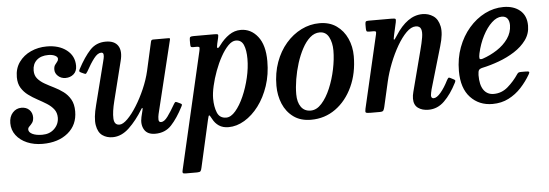

<svg xmlns="http://www.w3.org/2000/svg" viewBox="-64 -685 3104 1086"><g transform="rotate(-5 1488.0 -142.0)"><path d="M257 -126.5Q257 -155 241.8 -174.8Q226.5 -194.5 202.5 -209.5Q178.5 -224.5 151.5 -239Q124.5 -253.5 100.5 -271.2Q76.5 -289 61.2 -313.8Q46 -338.5 46 -375Q46 -424.5 71.5 -460Q97 -495.5 138.8 -514.5Q180.5 -533.5 229.5 -533.5Q298.5 -533.5 342 -499.8Q385.5 -466 385.5 -410Q385.5 -379 366.5 -362.8Q347.5 -346.5 320.5 -346.5Q295.5 -346.5 278.2 -362.2Q261 -378 261 -398.5Q261 -415.5 267.5 -425Q274 -434.5 280.5 -441.8Q287 -449 287 -458.5Q287 -469.5 271.8 -477Q256.5 -484.5 234 -484.5Q192 -484.5 168 -462.8Q144 -441 144 -404Q144 -376 159.5 -357.8Q175 -339.5 199.2 -325.8Q223.5 -312 251 -298.5Q278.5 -285 302.8 -267Q327 -249 342.5 -222Q358 -195 358 -154Q358 -77 303 -31.8Q248 13.5 159 13.5Q110 13.5 71 -3.2Q32 -20 9.2 -50Q-13.5 -80 -13.5 -119Q-13.5 -156 6.8 -178.2Q27 -200.5 56.5 -200.5Q84.5 -200.5 101.2 -183.8Q118 -167 118 -141Q117.5 -121 109.2 -110Q101 -99 92.8 -91.5Q84.5 -84 84.5 -74.5Q84.5 -58.5 105.5 -48.2Q126.5 -38 161.5 -38Q203.5 -38 230 -63.8Q256.5 -89.5 257 -126.5Z M404 -389Q439.5 -456 474.8 -493.8Q510 -531.5 564 -531.5Q614 -531.5 633.8 -500.8Q653.5 -470 639 -415L583.5 -193Q568 -132 569.8 -94.5Q571.5 -57 601.5 -57Q621 -57 647.2 -83Q673.5 -109 700.2 -151.8Q727 -194.5 749.2 -245.5Q771.5 -296.5 783 -346.5L819.5 -509Q821 -515 823.8 -517.5Q826.5 -520 834 -520H915.5Q925 -520 927 -518.5Q929 -517 927 -509.5L826.5 -97Q823 -82 823.2 -66.5Q823.5 -51 837 -51Q855 -51 875 -78.2Q895 -105.5 917.5 -145Q922.5 -153.5 925.8 -156Q929 -158.5 936.5 -155L952.5 -147.5Q960.5 -144 962.2 -140.8Q964 -137.5 959 -128.5Q926.5 -65 890.8 -26.5Q855 12 798.5 12Q754 12 736.5 -17.5Q719 -47 728.5 -89L738 -128Q740.5 -139 738 -139.8Q735.5 -140.5 731.5 -133.5Q694.5 -72.5 650.8 -31Q607 10.5 557 10.5Q523 10.5 498.5 -7Q474 -24.5 467 -65.8Q460 -107 479 -179L539.5 -417.5Q541.5 -425.5 544.5 -438.2Q547.5 -451 546 -461.2Q544.5 -471.5 533 -471.5Q513 -471.5 491.8 -444Q470.5 -416.5 446.5 -372.5Q442 -365 438.5 -361.5Q435 -358 427 -362L409.5 -370Q401.5 -374 400.8 -377.5Q400 -381 404 -389Z M1062 -519.5H1180Q1197.5 -519.5 1200.2 -516.2Q1203 -513 1199.5 -497.5L1192 -465.5Q1187 -445.5 1190.8 -440.8Q1194.5 -436 1209 -455.5Q1233.5 -489 1264.2 -510Q1295 -531 1330.5 -531Q1388.5 -531 1427 -482.2Q1465.5 -433.5 1465.5 -342Q1465.5 -266.5 1444 -202.2Q1422.5 -138 1386.5 -90.2Q1350.5 -42.5 1305.8 -15.8Q1261 11 1215 11Q1182.5 11 1160.5 -3.8Q1138.5 -18.5 1125.5 -44Q1114.5 -65 1111 -65.2Q1107.5 -65.5 1102 -40.5L1041.5 227Q1039 239.5 1034.8 245Q1030.5 250.5 1015.5 250.5H951.5Q936 250.5 933.8 246Q931.5 241.5 934.5 230L1087.5 -432Q1090.5 -445.5 1090 -451.5Q1089.5 -457.5 1074.5 -457.5H1053.5Q1043 -457.5 1041 -461.8Q1039 -466 1039 -478.5V-499Q1039 -513.5 1043.8 -516.5Q1048.5 -519.5 1062 -519.5ZM1141.5 -158Q1141.5 -111.5 1155.2 -77.8Q1169 -44 1206.5 -44Q1233 -44 1259.2 -74.5Q1285.5 -105 1307 -153.8Q1328.5 -202.5 1341.5 -258.2Q1354.5 -314 1354.5 -364.5Q1354.5 -414.5 1341.8 -444Q1329 -473.5 1298 -473.5Q1276.5 -473.5 1254.2 -450.8Q1232 -428 1211.8 -391.5Q1191.5 -355 1175.8 -312.5Q1160 -270 1150.8 -229.2Q1141.5 -188.5 1141.5 -158Z M1504.5 -198.5Q1504.5 -271 1526.5 -331.8Q1548.5 -392.5 1586.8 -436.8Q1625 -481 1674.2 -505.5Q1723.5 -530 1777.5 -530Q1834.5 -530 1874 -502Q1913.5 -474 1934.2 -428Q1955 -382 1955 -328Q1955 -231 1919.5 -154.5Q1884 -78 1822.8 -34Q1761.5 10 1683.5 10Q1624 10 1584 -19.2Q1544 -48.5 1524.2 -96Q1504.5 -143.5 1504.5 -198.5ZM1612 -141Q1612 -96 1631 -69Q1650 -42 1686 -42Q1719.5 -42 1748.2 -74Q1777 -106 1798.2 -156.2Q1819.5 -206.5 1831.2 -263.2Q1843 -320 1843 -369.5Q1843 -414 1826.2 -446Q1809.5 -478 1774 -478Q1744.5 -478 1719.5 -456Q1694.5 -434 1674.8 -397.2Q1655 -360.5 1641 -316Q1627 -271.5 1619.5 -225.8Q1612 -180 1612 -141Z M2055.5 -520H2186Q2205 -520 2208.2 -516.5Q2211.5 -513 2208.5 -498L2192 -424.5Q2186.5 -400.5 2190 -400Q2193.5 -399.5 2208.5 -423.5Q2241 -475 2279.8 -502.8Q2318.5 -530.5 2362.5 -530.5Q2396.5 -530.5 2423.5 -512.2Q2450.5 -494 2459.2 -452.5Q2468 -411 2447 -341L2377 -102Q2375 -95 2372.8 -83.2Q2370.5 -71.5 2370.5 -68Q2370.5 -51 2384.5 -51Q2402.5 -51 2425.2 -78Q2448 -105 2468 -145Q2473 -154 2476.8 -157.8Q2480.5 -161.5 2488 -157L2505.5 -148Q2512.5 -144.5 2514.5 -141.2Q2516.5 -138 2511.5 -128Q2479.5 -65 2440.5 -26.8Q2401.5 11.5 2350 11.5Q2314 11.5 2290.8 -5.5Q2267.5 -22.5 2267.5 -58.5Q2267.5 -76 2273 -96.5L2333 -327Q2344 -368 2349.2 -399Q2354.5 -430 2348 -447.2Q2341.5 -464.5 2318 -464.5Q2292.5 -464.5 2265.2 -437.5Q2238 -410.5 2212.2 -366.2Q2186.5 -322 2166 -269.8Q2145.5 -217.5 2134 -167.5L2101.5 -25Q2098.5 -12.5 2094.5 -6.2Q2090.5 0 2074.5 0H2021Q1999 0 1995 -4Q1991 -8 1995 -25.5L2091 -439.5Q2094 -452.5 2091 -455.2Q2088 -458 2076 -458H2054Q2041.5 -458 2039 -462.5Q2036.5 -467 2036.5 -480V-499.5Q2036.5 -512.5 2039.8 -516.2Q2043 -520 2055.5 -520Z M2540 -191.5Q2540 -263.5 2563 -325.2Q2586 -387 2625.8 -433Q2665.5 -479 2716.2 -504.8Q2767 -530.5 2822 -530.5Q2880.5 -530.5 2916.2 -500.2Q2952 -470 2952 -413.5Q2952 -368 2926 -332.2Q2900 -296.5 2858.5 -270Q2817 -243.5 2768.5 -225.8Q2720 -208 2675 -198.5Q2659.5 -195 2654.2 -187.8Q2649 -180.5 2648.5 -159Q2648 -103.5 2668.2 -74.5Q2688.5 -45.5 2725.5 -45.5Q2770.5 -45.5 2805.8 -76Q2841 -106.5 2867 -145.5Q2871.5 -152 2875.8 -154Q2880 -156 2891.5 -156H2916.5Q2932 -156 2935 -152.5Q2938 -149 2931 -137.5Q2909 -99.5 2877.8 -65.5Q2846.5 -31.5 2805.5 -10.5Q2764.5 10.5 2713.5 10.5Q2637.5 10.5 2588.8 -41.5Q2540 -93.5 2540 -191.5ZM2680.5 -249.5Q2723.5 -264 2762.5 -289.2Q2801.5 -314.5 2825.8 -349Q2850 -383.5 2850.5 -425Q2850.5 -449 2840 -463Q2829.5 -477 2807.5 -477Q2779.5 -477 2751 -450.5Q2722.5 -424 2699.5 -379.5Q2676.5 -335 2664.5 -281Q2660.5 -262.5 2662 -253.5Q2663.5 -244.5 2680.5 -249.5Z"/></g></svg>

Font: Besley* Narrow Medium
Style: Italic
Weight: 500
Width: 4
Italic angle: -13°
Designer: Owen Earl
Foundry: indestructible type*
Version: Version 3.000; ttfautohint (v1.8.3)